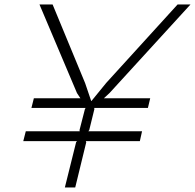

<svg xmlns="http://www.w3.org/2000/svg" viewBox="-20 -830 863 850"><path d="M766.1 -810.1H823.2L464.8 -418L439.9 -395H645L634.8 -352.1H397L397.9 -347.2L375 -253.9L371.1 -249H608.9L599.1 -205.1H359.9L361.8 -200.2L313 0H267.1L316.9 -200.2L320.8 -205.1H83L94.2 -249H333L332 -253.9L356 -347.2L358.9 -352.1H119.1L129.9 -395H335.9L320.8 -418L154.8 -810.1H212.9L356.9 -461.9L383.8 -382.8H384.8L450.2 -462.9Z"/></svg>

Font: Sinkin Sans 200 X Light Italic
Style: Regular
Weight: 200
Italic angle: -112°
Designer: Keith Bates
Foundry: K-Type
Version: Sinkin Sans (version 1.0)  by Keith Bates   •   © 2014   www